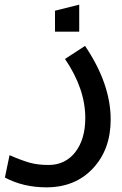

<svg xmlns="http://www.w3.org/2000/svg" viewBox="-20 -601 523 824"><path d="M21 65Q74 88 108.5 97.5Q143 107 188 107Q260 107 303 52Q346 -3 346 -95Q346 -220 259 -348L345 -404Q455 -241 455 -88Q455 40 379 121.5Q303 203 179 203Q80 203 1 161ZM216 -465V-555L320 -581V-465Z"/></svg>

Font: LT Superior Semi-bold
Style: Regular
Weight: 600
Designer: Daniel Lyons
Foundry: LyonsType
Version: Version 1.0